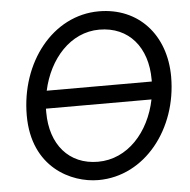

<svg xmlns="http://www.w3.org/2000/svg" viewBox="-52 -760 811 819"><g transform="rotate(-5 354.0 -350.5)"><path d="M337 8C536 8 684 -181 684 -404C684 -584 570 -709 401 -709C203 -709 56 -520 56 -293C56 -70 221 8 337 8ZM342 -70C218 -70 140 -161 140 -299V-315H592C564 -177 469 -70 342 -70ZM150 -391C179 -525 272 -631 396 -631C523 -631 600 -537 600 -400V-391Z"/></g></svg>

Font: Fixel Text 20240404
Style: Italic
Weight: 400
Width: 4
Italic angle: -10°
Designer: AlfaBravo + MacPaw
Foundry: Kyrylo Tkachov, Marchela Mozhyna, Serhii Makarenko, Maria Weinstein, Zakhar Kryvoshyya
Version: Version 1.211;Glyphs 3.2 (3225)